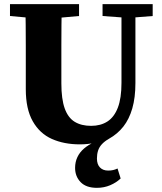

<svg xmlns="http://www.w3.org/2000/svg" viewBox="-20 -677 779 923"><path d="M173 -587 28 -600V-657H360V-600L214 -587ZM446 226Q394 226 367.5 198.5Q341 171 341 130Q341 102 352 78.5Q363 55 384 37Q405 19 434 6L435 10Q420 13 402 15Q384 17 364 17Q288 17 229.5 -9Q171 -35 137.5 -94Q104 -153 104 -248V-359Q104 -408 104 -458Q104 -508 103.5 -558Q103 -608 102 -657H277Q276 -608 275.5 -558.5Q275 -509 275 -459Q275 -409 275 -359V-276Q275 -201 291 -156Q307 -111 339 -91.5Q371 -72 418 -72Q464 -72 496.5 -93Q529 -114 546.5 -159.5Q564 -205 564 -279V-657H631V-278Q631 -208 616 -156Q601 -104 573 -68.5Q545 -33 504 -10Q483 2 470 16Q457 30 451.5 47Q446 64 446 85Q446 113 460.5 128Q475 143 500 143Q513 143 524 140.5Q535 138 545 133L560 181Q539 201 509.5 213.5Q480 226 446 226ZM583 -592 473 -600V-657H714V-600L612 -592Z"/></svg>

Font: Source Serif 4 18pt
Style: Bold
Weight: 700
Designer: Frank Grießhammer
Foundry: Adobe Systems Incorporated
Version: Version 4.004;hotconv 1.0.116;makeotfexe 2.5.65601